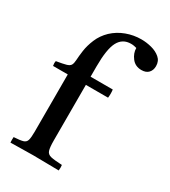

<svg xmlns="http://www.w3.org/2000/svg" viewBox="-186 -846 828 937"><g transform="rotate(30 228.0 -377.0)"><path d="M330 -427H205V-114Q205 -75 210.5 -58Q216 -41 236 -36.5Q256 -32 299 -30Q301 -16 299 1Q265 1 230 0Q195 -1 154 -1Q114 -1 86.5 0Q59 1 27 1Q26 -14 27 -30Q62 -32 78 -36.5Q94 -41 98.5 -56Q103 -71 103 -104V-427H20Q17 -442 20 -454Q57 -460 74.5 -465Q92 -470 97.5 -480Q103 -490 104 -509Q105 -530 109.5 -562.5Q114 -595 129 -631Q144 -667 174 -696Q205 -725 245.5 -740Q286 -755 329 -755Q358 -755 387 -747.5Q416 -740 436 -723Q456 -706 456 -677Q456 -654 442.5 -639.5Q429 -625 403 -625Q368 -625 348 -651Q328 -677 328 -706Q321 -708 313.5 -709.5Q306 -711 296 -711Q249 -711 227 -670Q205 -629 205 -531V-473H330Q333 -451 330 -427Z"/></g></svg>

Font: Tiro Tamil
Style: Regular
Weight: 400
Designer: Tamil: Fernando Mello & Fiona Ross. Latin: John Hudson.
Foundry: Tiro Typeworks Ltd.
Version: Version 1.52